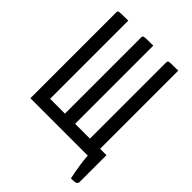

<svg xmlns="http://www.w3.org/2000/svg" viewBox="-245 -812 1083 1083"><g transform="rotate(45 296.5 -271.0)"><path d="M525.5 158.1Q516.5 115.2 510.2 75.7Q503.8 36.2 501.9 0H44V-683.5Q44 -691.8 47.1 -695.1Q50.2 -698.4 67.2 -699.2Q84.2 -700 125 -700V-76.5H243.4V-683.5Q243.4 -691.8 246.7 -695.1Q250 -698.4 266.8 -699.2Q283.6 -700 324.4 -700V-76.5H442.8V-683.5Q442.8 -691.8 446.3 -695.1Q449.7 -698.4 466.4 -699.2Q483 -700 523.8 -700V-76.5H574.5V135.2Q574.5 150.4 564.3 154.3Q554.1 158.1 525.5 158.1Z"/></g></svg>

Font: Yanone Kaffeesatz ExtraLight
Style: Regular
Weight: 200
Designer: Yanone (Cyrillic: Daniel Pouzeot, Huerta Tipografica, and Cyreal)
Foundry: Yanone
Version: Version 2.003